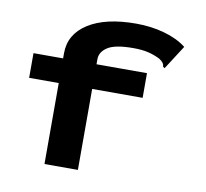

<svg xmlns="http://www.w3.org/2000/svg" viewBox="-76 -760 903 843"><g transform="rotate(10 375.0 -338.5)"><path d="M175 -361H43V-471H175V-494Q175 -579 252 -628Q329 -677 465 -677Q532 -677 591 -660.5Q650 -644 690 -613L629 -518L621 -506L614 -511Q613 -521 608.5 -527.5Q604 -534 591 -543Q565 -556 537.5 -562.5Q510 -569 471 -569Q390 -569 357 -547.5Q324 -526 324 -494V-471H549V-361H324V0H175Z"/></g></svg>

Font: Inconsolata ExtraExpanded Black
Style: Regular
Weight: 900
Width: 8
Monospace: yes
Designer: Raph Levien, Cyreal, Brenton Simpson
Foundry: Raph Levien, Cyreal, Google
Version: Version 3.001; ttfautohint (v1.8.2.53-6de2)